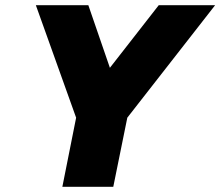

<svg xmlns="http://www.w3.org/2000/svg" viewBox="-20 -719 848 739"><path d="M273 -266 118 -699H320L403 -458L591 -699H808L470 -266L416 0H220Z"/></svg>

Font: Readiness ExtraBold
Style: Italic
Weight: 800
Italic angle: -12°
Designer: Katatrad Team
Foundry: CadsonDemak
Version: Version 1.00;January 16, 2020;FontCreator 12.0.0.2550 64-bit